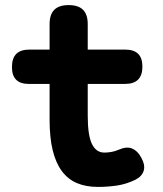

<svg xmlns="http://www.w3.org/2000/svg" viewBox="-20 -725 640 755"><path d="M472 -530Q506 -530 523 -513.5Q540 -497 540 -463Q540 -429 523 -412Q506 -395 472 -395H325V-270Q325 -193 341.5 -159Q358 -125 390 -125Q404 -125 418 -127.5Q432 -130 446 -136Q478 -150 499.5 -141Q521 -132 535 -106Q552 -76 545 -53.5Q538 -31 512 -18Q477 -1 440.5 4.5Q404 10 365 10Q318 10 282.5 -5Q247 -20 223 -52.5Q199 -85 187 -135Q175 -185 175 -254V-395H93Q60 -395 43.5 -411.5Q27 -428 27 -461Q27 -496 44 -513Q61 -530 96 -530H175V-630Q175 -668 193.5 -686.5Q212 -705 250 -705Q288 -705 306.5 -686.5Q325 -668 325 -630V-530Z"/></svg>

Font: Maple Mono NL ExtraBold
Style: Regular
Weight: 800
Monospace: yes
Designer: subframe7536
Version: Version 7.000